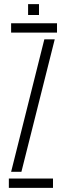

<svg xmlns="http://www.w3.org/2000/svg" viewBox="-20 -913 320 933"><path d="M23 0V-45.5H237.5V0ZM34 -754.5V-800H257V-754.5ZM34 -78 195.5 -722H246L84 -78ZM116.5 -840V-893H169.5V-840Z"/></svg>

Font: Big Shoulders Stencil Text ExtraLight
Style: Regular
Weight: 250
Version: Version 2.001